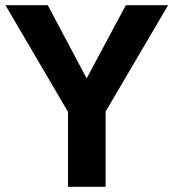

<svg xmlns="http://www.w3.org/2000/svg" viewBox="-20 -720 669 740"><path d="M465 -700 314 -418 164 -700H1L242 -289V0H387V-290L628 -700Z"/></svg>

Font: Jost SemiBold
Style: Regular
Weight: 600
Version: Version 3.710